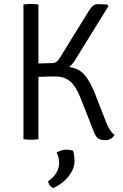

<svg xmlns="http://www.w3.org/2000/svg" viewBox="-20 -706 623 974"><path d="M561 -21Q544 5 514.5 5Q485 5 474 -6.5Q463 -18 453 -45L389 -208Q365 -269 335.5 -293.5Q306 -318 261.5 -318Q217 -318 175 -316V0Q160 3 137 3Q114 3 99 0V-683Q114 -686 137 -686Q160 -686 175 -683V-384L248 -386Q267 -386 282 -410L429 -648Q442 -669 452 -677Q462 -685 478 -685Q494 -685 524 -683L530 -675L362 -403Q347 -379 331 -366Q379 -359 406 -329.5Q433 -300 459 -238L520 -82Q537 -40 561 -21ZM350 58Q358 76 358 112.5Q358 149 329 187Q300 225 250 248Q229 240 224 214Q280 174 280 120Q280 92 267 68Q304 45 350 58Z"/></svg>

Font: Signika
Style: Light
Weight: 300
Designer: Anna Giedrys
Foundry: Anna Giedrys
Version: Version 1.001